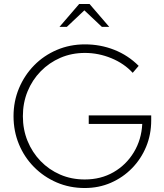

<svg xmlns="http://www.w3.org/2000/svg" viewBox="-20 -934 826 965"><path d="M406 11Q330 11 265 -17Q200 -45 151 -94.5Q102 -144 75 -209.5Q48 -275 48 -350Q48 -425 75.5 -490.5Q103 -556 151.5 -605.5Q200 -655 265.5 -683Q331 -711 407 -711Q485 -711 554.5 -683.5Q624 -656 677 -603L647 -568Q604 -615 539.5 -641.5Q475 -668 407 -668Q340 -668 283.5 -643.5Q227 -619 184.5 -575.5Q142 -532 118.5 -474.5Q95 -417 95 -350Q95 -283 118.5 -225.5Q142 -168 184 -124.5Q226 -81 282.5 -56.5Q339 -32 406 -32Q487 -32 550.5 -68.5Q614 -105 652.5 -168.5Q691 -232 695 -311H426V-354H740V-329Q740 -258 714.5 -196.5Q689 -135 643.5 -88.5Q598 -42 537.5 -15.5Q477 11 406 11ZM492 -799 404 -882 316 -799H279L378 -914H430L529 -799Z"/></svg>

Font: Red Hat Display
Style: Regular
Weight: 300
Designer: Pentagram, MCKL
Foundry: Pentagram, MCKL
Version: Version 1.023